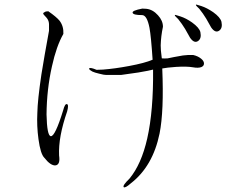

<svg xmlns="http://www.w3.org/2000/svg" viewBox="-20 -802 1040 836"><path d="M190.4 -752.9Q225.6 -728.5 239.3 -711.9Q257.8 -687.5 255.9 -654.3Q225.6 -601.6 206.1 -512.7Q183.6 -413.1 182.6 -303.7Q184.6 -210.9 201.2 -209Q219.7 -207 254.9 -321.3Q262.7 -351.6 271.5 -348.6Q280.3 -346.7 272.5 -317.4Q252.9 -260.7 244.1 -212.9Q235.4 -165 237.3 -125Q243.2 -85.9 222.7 -82Q201.2 -79.1 172.9 -115.2Q156.2 -131.8 147.5 -196.3Q139.6 -253.9 142.6 -310.5Q143.6 -365.2 160.2 -477.5Q172.9 -556.6 193.4 -668V-695.3Q193.4 -709 186.5 -719.7Q182.6 -725.6 174.8 -733.4Q168 -740.2 168 -743.2Q168 -747.1 179.7 -752ZM617.2 -763.7Q645.5 -760.7 668 -735.4Q689.5 -711.9 689.5 -685.5Q680.7 -644.5 679.7 -604.5Q679.7 -583 683.6 -555.7L684.6 -547.9Q695.3 -546.9 710 -547.9Q718.8 -549.8 738.3 -553.7Q762.7 -558.6 776.4 -560.5Q798.8 -563.5 821.3 -562.5Q842.8 -557.6 856.4 -545.9Q868.2 -536.1 868.2 -525.4Q868.2 -514.6 856.4 -509.8Q842.8 -504.9 821.3 -508.8Q793.9 -513.7 746.1 -510.7Q706.1 -507.8 686.5 -503.9Q694.3 -318.4 674.8 -220.7Q645.5 -78.1 549.8 -3.9Q524.4 18.6 518.6 12.7Q512.7 5.9 543.9 -24.4Q595.7 -86.9 621.1 -199.2Q648.4 -320.3 646.5 -499Q633.8 -495.1 582 -486.3Q538.1 -479.5 506.8 -475.6H446.3Q430.7 -475.6 411.1 -481.4Q393.6 -485.4 382.8 -490.2Q363.3 -501 369.1 -504.9Q375 -508.8 400.4 -498L428.7 -499Q479.5 -502.9 542 -514.6Q610.4 -527.3 644.5 -542Q637.7 -644.5 630.9 -680.7Q620.1 -736.3 598.6 -736.3Q560.5 -736.3 557.6 -746.1Q553.7 -755.9 599.6 -764.6ZM857.4 -775.4Q880.9 -767.6 908.2 -749Q939.5 -726.6 944.3 -707Q950.2 -678.7 933.6 -668Q917 -657.2 899.4 -682.6Q886.7 -706.1 877.9 -720.7Q864.3 -743.2 847.7 -763.7Q833 -777.3 833 -780.3Q832 -784.2 844.7 -779.3ZM765.6 -730.5Q790 -722.7 816.4 -704.1Q847.7 -681.6 852.5 -662.1Q858.4 -633.8 841.8 -623Q825.2 -612.3 807.6 -637.7Q794.9 -661.1 786.1 -675.8Q772.5 -698.2 755.9 -718.8Q741.2 -732.4 741.2 -735.4Q740.2 -739.3 752.9 -734.4Z"/></svg>

Font: Batang
Style: Regular
Weight: 400
Version: Version 2.21